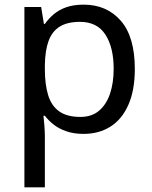

<svg xmlns="http://www.w3.org/2000/svg" viewBox="-20 -566 655 826"><path d="M340 -546Q439 -546 499.5 -477Q560 -408 560 -269Q560 -178 532.5 -115.5Q505 -53 455.5 -21.5Q406 10 339 10Q298 10 266 -1Q234 -12 211.5 -29.5Q189 -47 173 -68H167Q169 -51 171 -25Q173 1 173 20V240H85V-536H157L169 -463H173Q189 -486 211.5 -505Q234 -524 265.5 -535Q297 -546 340 -546ZM324 -472Q270 -472 237 -451.5Q204 -431 189 -390Q174 -349 173 -286V-269Q173 -203 187 -157Q201 -111 234.5 -87Q268 -63 326 -63Q375 -63 406.5 -90Q438 -117 453.5 -163.5Q469 -210 469 -270Q469 -362 433.5 -417Q398 -472 324 -472Z"/></svg>

Font: hingl115
Style: Book
Weight: 400
Designer: Jelle Bosma - Monotype Design Team
Foundry: Monotype Imaging Inc.
Version: Version 2.003